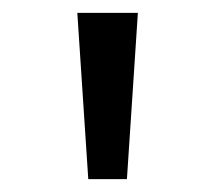

<svg xmlns="http://www.w3.org/2000/svg" viewBox="-20 -749 319 298"><path d="M117 -471 100 -729H194L177 -471Z"/></svg>

Font: Noto Sans Devanagari ExtraCondensed
Style: Regular
Weight: 400
Width: 2
Designer: Jelle Bosma - Monotype Design Team
Foundry: Monotype Imaging Inc.
Version: Version 2.006